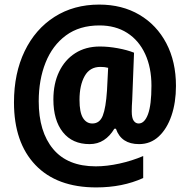

<svg xmlns="http://www.w3.org/2000/svg" viewBox="-20 -739 829 838"><path d="M748 -364Q748 -292 728.5 -234.5Q709 -177 673 -143.5Q637 -110 587 -110Q509 -110 486 -177H479Q460 -145 433 -127.5Q406 -110 371 -110Q296 -110 254.5 -162Q213 -214 213 -305Q213 -374 238 -426Q263 -478 308.5 -507Q354 -536 416 -536Q453 -536 494 -528.5Q535 -521 565 -509L557 -302Q556 -290 555.5 -276.5Q555 -263 555 -253Q555 -224 563.5 -212Q572 -200 585 -200Q611 -200 626 -240.5Q641 -281 641 -365Q641 -444 613.5 -503.5Q586 -563 535 -595.5Q484 -628 414 -628Q327 -628 268 -584.5Q209 -541 179 -466Q149 -391 149 -297Q149 -164 212 -88.5Q275 -13 398 -13Q446 -13 501 -25Q556 -37 605 -58V38Q515 79 400 79Q228 79 134.5 -19Q41 -117 41 -292Q41 -419 87.5 -515.5Q134 -612 218 -665.5Q302 -719 413 -719Q513 -719 588.5 -674.5Q664 -630 706 -550Q748 -470 748 -364ZM327 -303Q327 -249 342 -224.5Q357 -200 383 -200Q415 -200 428.5 -234Q442 -268 447 -344L452 -443Q438 -447 418 -447Q372 -447 349.5 -407Q327 -367 327 -303Z"/></svg>

Font: Noto Sans Gujarati UI Condensed ExtraBold
Style: Regular
Weight: 800
Width: 3
Designer: Jelle Bosma - Monotype Design Team, Universal Thirst
Foundry: Monotype Imaging Inc.
Version: Version 2.106; ttfautohint (v1.8.4.7-5d5b)